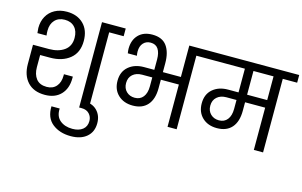

<svg xmlns="http://www.w3.org/2000/svg" viewBox="-119 -1069 2659 1689"><g transform="rotate(15 1210.5 -224.5)"><path d="M174 -320V-210Q174 -144 205.5 -104Q237 -64 301 -64Q357 -64 388.5 -100.5Q420 -137 420 -198V-211H501V-197Q501 -102 448 -47Q395 8 303 8Q201 8 145.5 -52.5Q90 -113 90 -216V-391H236Q321 -391 374.5 -429.5Q428 -468 428 -543Q428 -605 395 -640.5Q362 -676 305 -676Q248 -676 214.5 -640.5Q181 -605 181 -544Q181 -523 184 -500H101Q97 -532 97 -546Q97 -606 122.5 -652Q148 -698 195 -723.5Q242 -749 305 -749Q399 -749 456 -693Q513 -637 513 -538Q513 -432 444 -376Q375 -320 264 -320ZM841 -740V-670H709V0H625V-740Z M815 130Q815 209 762 254.5Q709 300 617 300Q516 300 450 247.5Q384 195 387 90H462Q458 161 501.5 197.5Q545 234 615 234Q674 234 708.5 206.5Q743 179 743 129Q743 91 718 64Q693 37 649 37H625V-29H649Q728 -29 771.5 15.5Q815 60 815 130Z M1636 -740V-670H1503V0H1420V-385H1256V-308Q1256 -208 1209 -154.5Q1162 -101 1075 -101Q992 -101 941 -149.5Q890 -198 890 -278Q890 -361 944.5 -407.5Q999 -454 1084 -454H1178V-548Q1178 -609 1155.5 -643Q1133 -677 1086 -677Q1045 -677 1019.5 -649Q994 -621 994 -572Q994 -553 998 -534H915Q911 -560 911 -575Q911 -654 956.5 -701.5Q1002 -749 1083 -749Q1173 -749 1214.5 -692Q1256 -635 1256 -535V-454H1420V-740ZM1178 -385H1086Q1033 -385 1000.5 -356.5Q968 -328 968 -278Q968 -230 998 -201Q1028 -172 1074 -172Q1123 -172 1150.5 -207Q1178 -242 1178 -304Z M2421 -670H2290V0H2206V-385H2023V-308Q2023 -208 1976 -154.5Q1929 -101 1841 -101Q1758 -101 1707.5 -149.5Q1657 -198 1657 -278Q1657 -361 1711 -407.5Q1765 -454 1850 -454H1945V-670H1582V-740H2421ZM2206 -670H2023V-454H2206ZM1945 -385H1852Q1800 -385 1767.5 -356Q1735 -327 1735 -278Q1735 -230 1765 -201Q1795 -172 1841 -172Q1890 -172 1917.5 -207Q1945 -242 1945 -304Z"/></g></svg>

Font: Fz Poppins
Style: Regular
Weight: 400
Designer: Ninad Kale (Devanagari), Jonny Pinhorn (Latin)
Foundry: Indian Type Foundry
Version: Vit hóa bi Vntype.Com & FontZin.Com